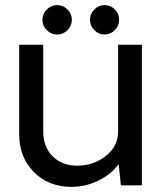

<svg xmlns="http://www.w3.org/2000/svg" viewBox="-20 -725 626 751"><path d="M204 -590Q180 -590 163 -607Q146 -624 146 -648Q146 -671 163 -688Q180 -705 204 -705Q227 -705 244 -688Q261 -671 261 -648Q261 -624 244 -607Q227 -590 204 -590ZM332 -648Q332 -671 349 -688Q366 -705 389 -705Q412 -705 429 -688Q446 -671 446 -648Q446 -624 429 -607Q412 -590 389 -590Q366 -590 349 -607Q332 -624 332 -648ZM535 -550V0H453L444 -83Q415 -43 364.5 -18.5Q314 6 260 6Q170 6 112.5 -52Q55 -110 55 -200V-550H149V-211Q149 -151 185.5 -114Q222 -77 282 -77Q346 -77 394 -115Q442 -153 442 -211V-550Z"/></svg>

Font: Oakes Grotesk
Style: Regular
Weight: 400
Designer: Samuel Oakes
Foundry: Samuel Oakes
Version: Version 1.000;PS 001.000;hotconv 1.0.88;makeotf.lib2.5.64775